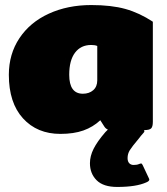

<svg xmlns="http://www.w3.org/2000/svg" viewBox="-20 -515 660 760"><path d="M585 -429V-33Q585 -13 578 -6.5Q571 0 550 0Q554 5 548 11Q543 17 538 22.5Q533 28 529 34Q502 66 493.5 80Q485 94 485 111Q485 124 491.5 131Q498 138 509 138Q523 138 531 134Q537 132 538 132Q542 132 545 139L569 190Q571 194 571 196Q571 202 559 207Q519 225 444 225Q389 225 362.5 198.5Q336 172 336 131Q336 103 350.5 74Q365 45 397 8Q407 -2 407 -2Q398 -6 393 -14L377 -39Q348 -12 310 1.5Q272 15 219 15Q127 15 71 -46.5Q15 -108 15 -219Q15 -301 57 -364Q99 -427 173.5 -461Q248 -495 341 -495Q421 -495 476.5 -479.5Q532 -464 585 -429ZM365 -333Q356 -337 341 -337Q300 -337 277 -306.5Q254 -276 254 -219Q254 -144 308 -144Q333 -144 349 -158Q365 -172 365 -197Z"/></svg>

Font: Mitr
Style: Bold
Weight: 700
Designer: Thanarat Vachiruckul
Foundry: Cadson Demak
Version: Version 1.003